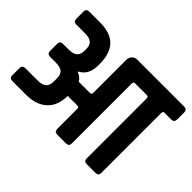

<svg xmlns="http://www.w3.org/2000/svg" viewBox="-246 -857 1091 1091"><g transform="rotate(45 300.0 -311.5)"><path d="M321 -623H696Q720 -623 720 -600V-543Q720 -519 696 -519H642Q630 -519 630 -505V-23Q630 0 606 0H537Q513 0 513 -23V-505Q513 -519 501 -519H405Q393 -519 393 -505V-23Q393 0 369 0H300Q276 0 276 -23V-184Q276 -198 264 -198H186Q185 -119 140 -77Q95 -35 12 -35H-96Q-120 -35 -120 -59V-116Q-120 -139 -96 -139H3Q39 -139 55.5 -153.5Q72 -168 72 -201V-223Q72 -256 56 -270Q40 -284 3 -284H-42Q-66 -284 -66 -308V-363Q-66 -388 -43 -388H3Q39 -388 55.5 -402.5Q72 -417 72 -450V-458Q72 -491 56 -505Q40 -519 3 -519H-66Q-90 -519 -90 -543V-600Q-90 -623 -66 -623H19Q105 -623 145.5 -580.5Q186 -538 186 -453V-444Q186 -366 130 -338V-334Q159 -324 173 -299H264Q276 -299 276 -313V-577Q276 -597 288 -610Q300 -623 321 -623Z"/></g></svg>

Font: RajdhaniMono
Style: Bold
Weight: 700
Monospace: yes
Designer: Satya Rajpurohit, Jyotish Sonowal
Foundry: Indian Type Foundry
Version: Version 1.201;PS 1.0;hotconv 1.0.78;makeotf.lib2.5.61930; tt